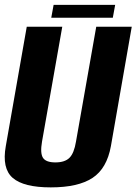

<svg xmlns="http://www.w3.org/2000/svg" viewBox="-21 -788 577 811"><path d="M193.5 3.5Q309 3.5 369.8 -36.5Q430.5 -76.5 447.5 -171L535.5 -675H385.5L300 -190Q292 -141 272.5 -121.5Q253 -102 213 -102Q173 -102 160.5 -121.5Q148 -141 156.5 -190L242 -675H92L3.5 -171Q-13.5 -76.5 32.8 -36.5Q79 3.5 193.5 3.5ZM195.5 -713H455.5L465.5 -767.5H205.5Z"/></svg>

Font: Anybody Condensed
Style: Bold Italic
Weight: 700
Width: 3
Italic angle: -10°
Version: Version 1.113;gftools[0.9.25]